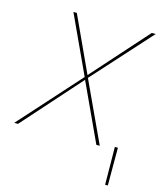

<svg xmlns="http://www.w3.org/2000/svg" viewBox="-124 -747 862 1032"><g transform="rotate(15 306.5 -231.5)"><path d="M613 -658 322 -336 478 0H459L310 -322L23 0H2L304 -336L155 -658H174L316 -350L591 -658ZM560 195 558 -15H575V195Z"/></g></svg>

Font: EauTestText Thin
Style: Italic
Weight: 250
Italic angle: -12°
Designer: Christian Thalmann (Catharsis Fonts)
Version: Version 0.001;PS 000.001;hotconv 1.0.88;makeotf.lib2.5.64775